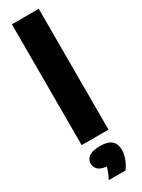

<svg xmlns="http://www.w3.org/2000/svg" viewBox="-274 -833 825 1112"><g transform="rotate(-30 138.0 -277.0)"><path d="M48.5 0V-808H228V0ZM83 254Q106.5 209.5 112.5 180Q74 176 57 159.8Q40 143.5 40 119Q40 90.5 63.5 74Q87 57.5 138 57.5Q190 57.5 213.5 78.8Q237 100 237 139Q237 167.5 225 199.2Q213 231 195 254Z"/></g></svg>

Font: Encode Sans SmCnd XBd
Style: Regular
Weight: 800
Width: 4
Designer: Multiple Designers
Foundry: Impallari Type
Version: Version 3.002; ttfautohint (v1.8.3) -l 8 -r 50 -G 200 -x 14 